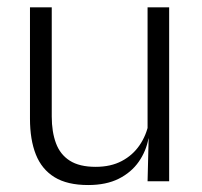

<svg xmlns="http://www.w3.org/2000/svg" viewBox="-20 -508 565 538"><path d="M64 -487.5H125V-181.5Q125 -138.5 136.8 -106.8Q148.5 -75 175.5 -57.8Q202.5 -40.5 248 -40.5Q290.5 -40.5 321.2 -56.8Q352 -73 371.2 -101.2Q390.5 -129.5 397 -164.5L409.5 -120H396Q389.5 -84.5 368.8 -54.8Q348 -25 312.8 -7.2Q277.5 10.5 227 10.5Q168.5 10.5 132.8 -11.5Q97 -33.5 80.5 -75Q64 -116.5 64 -175.5ZM393.5 -487.5H454V0H393.5L396.5 -120.5L393.5 -123.5Z"/></svg>

Font: Anek Malayalam Light
Style: Regular
Weight: 300
Version: Version 1.003